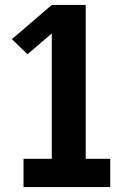

<svg xmlns="http://www.w3.org/2000/svg" viewBox="-20 -755 540 775"><path d="M75 0V-114H189V-620L91 -536L28 -597L189 -735H326V-114H425V0Z"/></svg>

Font: Iosevka SS04 Heavy
Style: Regular
Weight: 900
Monospace: yes
Designer: Belleve Invis
Foundry: Belleve Invis
Version: Version 19.0.0; ttfautohint (v1.8.4)